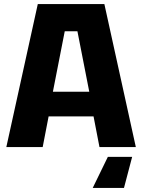

<svg xmlns="http://www.w3.org/2000/svg" viewBox="-20 -720 696 940"><path d="M11 0 165 -700H491L645 0H467L438 -150H218L189 0ZM239 -271H417L359 -567H297ZM627 48 587 200H434L508 48Z"/></svg>

Font: Tektur
Style: Bold
Weight: 700
Designer: Adam Jagosz
Foundry: Adam Jagosz
Version: Version 1.005;gftools[0.9.30]